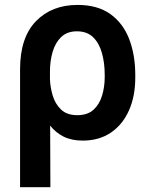

<svg xmlns="http://www.w3.org/2000/svg" viewBox="-20 -573 625 796"><path d="M188.9 203.1H63.2V-285.5Q63.2 -417.3 128.9 -484.9Q194.6 -552.6 301.5 -552.6Q384.9 -552.6 437.9 -514.4Q490.8 -476.2 515.8 -410.5Q540.8 -344.8 540.8 -262.8V-250.7Q540.8 -174 514.7 -115.2Q488.6 -56.5 439.8 -23.3Q391 9.9 323.2 9.9Q277 9.9 244.1 -6.4Q211.3 -22.7 187.9 -52.2ZM300.8 -95.5Q343 -95.5 367.7 -118.1Q392.4 -140.6 403.2 -176.7Q414.1 -212.7 414.1 -252.8V-262.8Q414.1 -312.5 402.5 -353.5Q391 -394.5 365.8 -418.9Q340.6 -443.2 298.7 -443.2Q258.5 -443.2 233.8 -419.6Q209.2 -396 198.2 -358Q187.1 -320 187.1 -276.6V-245.4Q188.2 -212 198.3 -177.4Q208.5 -142.8 232.8 -119.1Q257.1 -95.5 300.8 -95.5Z"/></svg>

Font: Linik Sans SemiBold
Style: Regular
Weight: 600
Designer: Rasmus Andersson (font), Cristiano Sobral (main changes)
Foundry: rsms
Version: Version 3.018;June 1, 2022;FontCreator 14.0.0.2814 64-bit; t